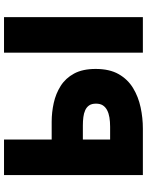

<svg xmlns="http://www.w3.org/2000/svg" viewBox="95 -844 748 979"><g transform="rotate(-90 469.5 -354.0)"><path d="M67 0V-708H248V-465H339Q387 -465 434.5 -454.5Q482 -444 521.5 -419Q561 -394 584.5 -350.5Q608 -307 608 -241Q608 -170 581.5 -123.5Q555 -77 510.5 -50Q466 -23 412 -11.5Q358 0 304 0ZM248 -167H313Q339 -167 360.5 -170.5Q382 -174 398 -182.5Q414 -191 422.5 -204.5Q431 -218 431 -239Q431 -261 422 -274Q413 -287 397.5 -294Q382 -301 362 -303.5Q342 -306 320 -306H248ZM691 0V-708H872V0Z"/></g></svg>

Font: Onest Black
Style: Regular
Weight: 900
Designer: Dmitri Voloshin, Andrey Kudryavtsev
Foundry: Dmitri Voloshin, Andrey Kudryavtsev
Version: Version 1.000;gftools[0.9.33]